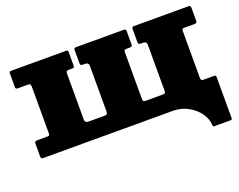

<svg xmlns="http://www.w3.org/2000/svg" viewBox="-108 -717 1338 1074"><g transform="rotate(-20 561.0 -180.0)"><path d="M462.5 -394.5Q462.5 -415 441.5 -415H430Q420 -415 416.2 -418Q412.5 -421 412.5 -432V-505Q412.5 -514 415.2 -517Q418 -520 426.5 -520H708.5Q717.5 -520 720 -516.8Q722.5 -513.5 722.5 -504V-431Q722.5 -420.5 718.5 -417.8Q714.5 -415 704.5 -415H689.5Q680 -415 676.2 -412.8Q672.5 -410.5 672.5 -401V-127.5Q672.5 -114.5 675 -109.8Q677.5 -105 690.5 -105H787.5Q799.5 -105 803.5 -108.2Q807.5 -111.5 807.5 -124.5V-394.5Q807.5 -415 786.5 -415H775Q765 -415 761.2 -418Q757.5 -421 757.5 -432V-505Q757.5 -514 760.2 -517Q763 -520 771.5 -520H1093.5Q1102.5 -520 1105 -516.8Q1107.5 -513.5 1107.5 -504V-431Q1107.5 -420.5 1103.5 -417.8Q1099.5 -415 1089.5 -415H1034.5Q1025 -415 1021.2 -412.8Q1017.5 -410.5 1017.5 -401V-127.5Q1017.5 -114.5 1020 -109.8Q1022.5 -105 1035.5 -105H1094.5Q1103 -105 1105.2 -101.8Q1107.5 -98.5 1107.5 -90V146.5Q1107.5 153 1106.2 156.5Q1105 160 1098 160H1002Q995 160 994 157.5Q993 155 992.5 148.5Q991 112.5 966.5 78.2Q942 44 901.8 22Q861.5 0 812.5 0H41.5Q32.5 0 30 -3.2Q27.5 -6.5 27.5 -16V-89Q27.5 -99.5 31.8 -102.2Q36 -105 45.5 -105H100.5Q110.5 -105 114 -107.2Q117.5 -109.5 117.5 -119V-392.5Q117.5 -405.5 115 -410.2Q112.5 -415 99.5 -415H40.5Q32.5 -415 30 -418.2Q27.5 -421.5 27.5 -430V-509Q27.5 -517.5 31.2 -518.8Q35 -520 43 -520H366.5Q374.5 -520 376 -516.5Q377.5 -513 377.5 -504.5V-429.5Q377.5 -421.5 375.2 -418.2Q373 -415 365 -415H347.5Q335.5 -415 331.5 -411.8Q327.5 -408.5 327.5 -395.5V-125.5Q327.5 -105 348.5 -105H442.5Q454.5 -105 458.5 -108.2Q462.5 -111.5 462.5 -124.5Z"/></g></svg>

Font: Besley* Fatface
Style: Regular
Weight: 900
Designer: Owen Earl
Foundry: indestructible type*
Version: Version 3.000; ttfautohint (v1.8.3)